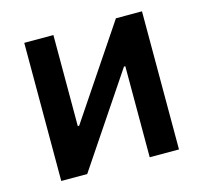

<svg xmlns="http://www.w3.org/2000/svg" viewBox="-85 -640 776 733"><g transform="rotate(-15 303.0 -273.0)"><path d="M535.6 0H419.9V-359.9H414.6L172.9 0H70.3V-545.9H185.5V-186H190.9L432.6 -545.9H535.6Z"/></g></svg>

Font: Inter
Style: 540
Weight: 540
Designer: Rasmus Andersson
Foundry: rsms
Version: Version 4.001;git-66647c0bb